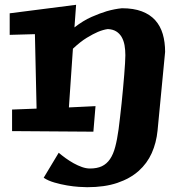

<svg xmlns="http://www.w3.org/2000/svg" viewBox="-20 -532 790 792"><path d="M374 -94.2 365.2 11.2 29.8 8.8V-80.1L130.9 -84L124 -391.1L20 -388.2V-477.1L293.9 -512.2L287.1 -418.9Q322.8 -446.8 357.7 -462.2Q392.6 -477.5 420.4 -485.8Q453.1 -495.1 482.9 -498Q531.2 -498 565.2 -485.1Q599.1 -472.2 620.4 -448.5Q641.6 -424.8 651.4 -391.6Q661.1 -358.4 661.1 -317.9L629.9 6.8Q625 56.6 606 99.4Q586.9 142.1 551.8 173.3Q516.6 204.6 464.1 222.4Q411.6 240.2 339.8 240.2Q328.1 240.2 305.4 238.8Q282.7 237.3 256.6 232.9Q230.5 228.5 204.3 220.9Q178.2 213.4 160.2 201.2L222.2 98.1Q234.9 108.9 250.7 120.4Q266.6 131.8 283.7 141.4Q300.8 150.9 318.1 157Q335.4 163.1 351.1 163.1Q380.4 163.1 400.4 153.6Q420.4 144 433.8 124.3Q447.3 104.5 455.3 74Q463.4 43.5 469.2 1Q472.2 -21.5 475.3 -49.3Q478.5 -77.1 481.7 -106.9Q484.9 -136.7 487.5 -166.7Q490.2 -196.8 492.4 -223.1Q494.6 -249.5 495.8 -270.8Q497.1 -292 497.1 -304.2Q497.1 -326.2 493.7 -345.5Q490.2 -364.7 481.7 -379.4Q473.1 -394 459.2 -402.6Q445.3 -411.1 424.8 -412.1Q406.2 -409.7 383.8 -400.4Q364.3 -392.1 338.1 -376.2Q312 -360.4 280.8 -331.1L264.2 -88.9Z"/></svg>

Font: Peralta
Style: Regular
Weight: 400
Designer: Astigmatic (AOETI)
Foundry: Astigmatic (AOETI)
Version: Version 1.000